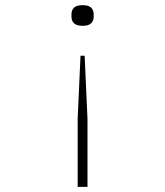

<svg xmlns="http://www.w3.org/2000/svg" viewBox="-20 -543 640 744"><path d="M281 181V-83L292 -327H308L319 -83V181ZM300 -443Q277 -443 267 -452.5Q257 -462 257 -478V-488Q257 -504 267 -513.5Q277 -523 300 -523Q323 -523 333 -513.5Q343 -504 343 -488V-478Q343 -462 333 -452.5Q323 -443 300 -443Z"/></svg>

Font: IBM Plex Mono ExtraLight
Style: Regular
Weight: 200
Monospace: yes
Designer: Mike Abbink, Paul van der Laan, Pieter van Rosmalen
Foundry: Bold Monday
Version: Version 2.3